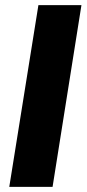

<svg xmlns="http://www.w3.org/2000/svg" viewBox="-20 -725 336 745"><path d="M16 0 129 -705H296L184 0Z"/></svg>

Font: Nunito Sans 10pt Condensed Black
Style: Italic
Weight: 900
Width: 3
Italic angle: -9°
Designer: Vernon Adams
Foundry: Vernon Adams
Version: Version 3.101;gftools[0.9.27]